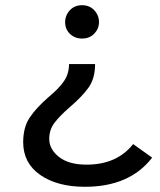

<svg xmlns="http://www.w3.org/2000/svg" viewBox="-20 -555 613 737"><path d="M295 -407Q267 -407 248.5 -425Q230 -443 230 -470Q230 -496 248 -515.5Q266 -535 295 -535Q324 -535 342 -515.5Q360 -496 360 -470Q360 -445 342 -426Q324 -407 295 -407ZM306 162Q200 162 134.5 116.5Q69 71 69 -9Q69 -67 94.5 -104.5Q120 -142 165 -181Q206 -215 225.5 -243.5Q245 -272 245 -309H345Q345 -253 319 -217.5Q293 -182 247 -143Q207 -108 188 -82Q169 -56 169 -22Q169 18 206.5 47.5Q244 77 312 77Q429 77 491 -2L564 50Q478 162 306 162Z"/></svg>

Font: Argentum Novus
Style: Regular
Weight: 400
Designer: Julieta Ulanovsky
Foundry: Julieta Ulanovsky
Version: Version 7.20;July 27, 2021;FontCreator 13.0.0.2683 64-bit